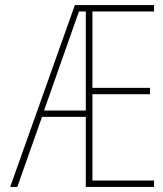

<svg xmlns="http://www.w3.org/2000/svg" viewBox="-20 -734 640 754"><path d="M20 0 274 -714H585V-689H343V-389H569V-364H343V-25H585V0H317V-275H145L48 0ZM290 -689 153 -300H317V-689Z"/></svg>

Font: Noto Sans Mono Thin
Style: Regular
Weight: 100
Designer: Monotype Design Team
Foundry: Monotype Imaging Inc.
Version: Version 2.014